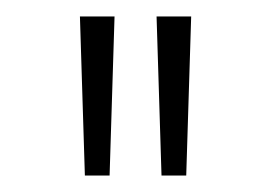

<svg xmlns="http://www.w3.org/2000/svg" viewBox="-20 -730 329 233"><path d="M83 -517 77 -710H119L113 -517ZM176 -517 170 -710H212L206 -517Z"/></svg>

Font: Livvic ExtraLight
Style: Regular
Weight: 275
Designer: Jacques Le Bailly, Baron von Fonthausen
Version: Version 1.001; ttfautohint (v1.8.2)